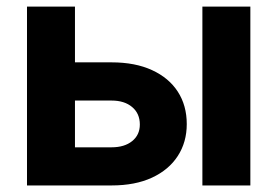

<svg xmlns="http://www.w3.org/2000/svg" viewBox="-20 -566 846 586"><path d="M157.7 -375.7H320.5Q392.6 -375.7 444 -352Q495.4 -328.4 522.7 -286.2Q550 -243.9 550 -187.3Q550 -132.2 522.6 -89.9Q495.2 -47.6 443.9 -23.8Q392.6 0 320.5 0H62.4V-545.9H208.8V-116.4H320.5Q359.9 -116.4 383.3 -135.3Q406.8 -154.2 406.8 -186Q406.8 -219.6 383.3 -239.3Q359.9 -259.1 320.5 -259.1H157.7ZM597.7 0V-545.9H744.1V0Z"/></svg>

Font: Adwaita Sans
Style: Regular
Weight: 400
Designer: Rasmus Andersson
Foundry: rsms
Version: Version 4.001;git-9221beed3